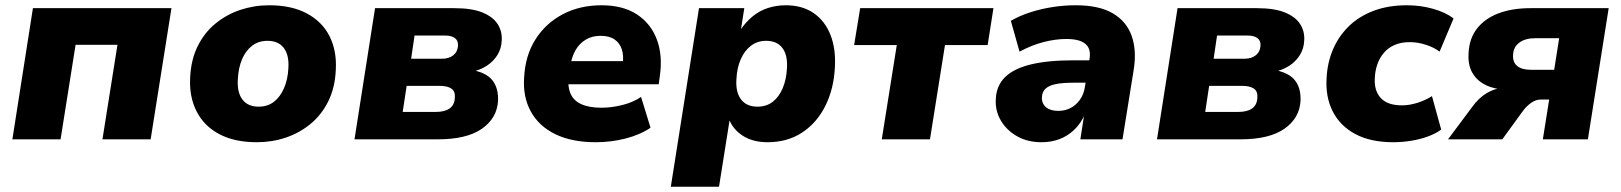

<svg xmlns="http://www.w3.org/2000/svg" viewBox="-20 -529 6155 729"><path d="M27 0 105 -498H631L552 0H369L426 -359H267L210 0Z M955 11Q871 11 813 -19.5Q755 -50 726.5 -106Q698 -162 702 -234Q705 -302 730.5 -353.5Q756 -405 798 -439.5Q840 -474 892.5 -491.5Q945 -509 1002 -509Q1087 -509 1145 -478Q1203 -447 1231 -392Q1259 -337 1255 -264Q1252 -196 1226.5 -144.5Q1201 -93 1159 -58.5Q1117 -24 1065 -6.5Q1013 11 955 11ZM962 -124Q996 -124 1020 -142.5Q1044 -161 1058.5 -194.5Q1073 -228 1075 -271Q1078 -320 1057.5 -347Q1037 -374 995 -374Q962 -374 937.5 -355.5Q913 -337 899 -304Q885 -271 883 -227Q880 -178 900.5 -151Q921 -124 962 -124Z M1326 0 1404 -498H1704Q1772 -498 1812 -481.5Q1852 -465 1869.5 -437.5Q1887 -410 1885 -376Q1884 -345 1868.5 -320Q1853 -295 1827 -278.5Q1801 -262 1766 -255L1767 -264Q1824 -255 1848.5 -225.5Q1873 -196 1871 -146Q1867 -80 1809.5 -40Q1752 0 1643 0ZM1509 -104H1634Q1669 -104 1687.5 -117.5Q1706 -131 1707 -158Q1709 -182 1694 -192.5Q1679 -203 1649 -203H1524ZM1541 -306H1658Q1685 -306 1701.5 -319.5Q1718 -333 1719 -356Q1720 -375 1707 -384.5Q1694 -394 1671 -394H1554Z M2242 11Q2151 11 2088.5 -19.5Q2026 -50 1995.5 -105.5Q1965 -161 1970 -234Q1974 -317 2012.5 -378.5Q2051 -440 2116 -474.5Q2181 -509 2264 -509Q2345 -509 2398 -474.5Q2451 -440 2474 -379Q2497 -318 2485 -238L2481 -209H2115L2128 -297H2358L2344 -284Q2349 -317 2341 -341.5Q2333 -366 2313 -379.5Q2293 -393 2260 -393Q2228 -393 2204 -378.5Q2180 -364 2165.5 -339Q2151 -314 2146 -281L2140 -247Q2134 -205 2145 -176.5Q2156 -148 2186 -134Q2216 -120 2263 -120Q2303 -120 2344 -130.5Q2385 -141 2414 -161L2450 -44Q2410 -17 2355 -3Q2300 11 2242 11Z M2527 180 2634 -498H2806L2793 -415H2791Q2812 -446 2838.5 -467.5Q2865 -489 2897 -499Q2929 -509 2963 -509Q3026 -509 3069 -479.5Q3112 -450 3133 -397Q3154 -344 3150 -274Q3146 -192 3114 -127.5Q3082 -63 3026 -26Q2970 11 2894 11Q2840 11 2802 -12.5Q2764 -36 2747 -78H2751L2710 180ZM2856 -124Q2890 -124 2914 -142.5Q2938 -161 2952 -194.5Q2966 -228 2968 -271Q2971 -320 2950.5 -347Q2930 -374 2889 -374Q2856 -374 2831.5 -355.5Q2807 -337 2792.5 -304Q2778 -271 2776 -227Q2773 -178 2794 -151Q2815 -124 2856 -124Z M3328 0 3385 -358H3223L3246 -498H3752L3730 -358H3568L3511 0Z M3934 11Q3882 11 3842 -11.5Q3802 -34 3780 -71.5Q3758 -109 3761 -153Q3763 -203 3795.5 -235.5Q3828 -268 3892.5 -284Q3957 -300 4056 -300H4131L4118 -215H4056Q4016 -215 3990 -210Q3964 -205 3950.5 -193Q3937 -181 3936 -160Q3935 -136 3951.5 -122Q3968 -108 3998 -108Q4024 -108 4045 -119Q4066 -130 4080.5 -150.5Q4095 -171 4099 -198L4117 -307Q4123 -344 4101 -362.5Q4079 -381 4029 -381Q3988 -381 3943 -369.5Q3898 -358 3851 -333L3818 -450Q3851 -469 3891 -482Q3931 -495 3975 -502Q4019 -509 4064 -509Q4153 -509 4205 -478.5Q4257 -448 4276.5 -393.5Q4296 -339 4285 -267L4242 0H4082L4097 -97H4100Q4084 -60 4058.5 -36Q4033 -12 4002 -0.5Q3971 11 3934 11Z M4373 0 4451 -498H4751Q4819 -498 4859 -481.5Q4899 -465 4916.5 -437.5Q4934 -410 4932 -376Q4931 -345 4915.5 -320Q4900 -295 4874 -278.5Q4848 -262 4813 -255L4814 -264Q4871 -255 4895.5 -225.5Q4920 -196 4918 -146Q4914 -80 4856.5 -40Q4799 0 4690 0ZM4556 -104H4681Q4716 -104 4734.5 -117.5Q4753 -131 4754 -158Q4756 -182 4741 -192.5Q4726 -203 4696 -203H4571ZM4588 -306H4705Q4732 -306 4748.5 -319.5Q4765 -333 4766 -356Q4767 -375 4754 -384.5Q4741 -394 4718 -394H4601Z M5270 11Q5184 11 5126 -20Q5068 -51 5040 -106.5Q5012 -162 5017 -234Q5020 -292 5041.5 -342Q5063 -392 5101.5 -429.5Q5140 -467 5195.5 -488Q5251 -509 5322 -509Q5374 -509 5421.5 -495.5Q5469 -482 5499 -459L5446 -333Q5425 -349 5394 -359Q5363 -369 5333 -369Q5299 -369 5274.5 -358Q5250 -347 5234 -328Q5218 -309 5209.5 -284.5Q5201 -260 5200 -232Q5197 -185 5222.5 -157Q5248 -129 5303 -129Q5331 -129 5361.5 -138.5Q5392 -148 5417 -164L5452 -37Q5432 -22 5402 -11Q5372 0 5338 5.5Q5304 11 5270 11Z M5478 0 5569 -122Q5594 -157 5625 -175.5Q5656 -194 5684 -194H5705L5704 -188Q5658 -189 5623.5 -205Q5589 -221 5571 -251.5Q5553 -282 5556 -326Q5558 -382 5588 -420.5Q5618 -459 5670 -478.5Q5722 -498 5791 -498H6088L6009 0H5838L5862 -151H5830Q5812 -151 5795 -139.5Q5778 -128 5764 -110L5684 0ZM5793 -264H5881L5900 -384H5810Q5771 -384 5748.5 -367Q5726 -350 5725 -321Q5723 -293 5740.5 -278.5Q5758 -264 5793 -264Z"/></svg>

Font: Nunito Sans 10pt Black
Style: Italic
Weight: 900
Italic angle: -9°
Designer: Vernon Adams
Foundry: Vernon Adams
Version: Version 3.101;gftools[0.9.27]